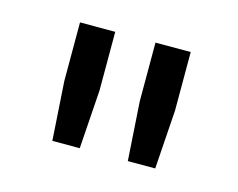

<svg xmlns="http://www.w3.org/2000/svg" viewBox="-48 -760 447 360"><g transform="rotate(15 175.5 -580.0)"><path d="M215.3 -580.6 222.7 -466.3H275.9L283.7 -580.6V-694.3H215.3ZM68.8 -580.6 76.2 -466.3H129.4L137.2 -580.6V-694.3H68.8Z"/></g></svg>

Font: Estedad SemiBold
Style: Regular
Weight: 600
Designer: Amin Abedi
Version: Version 7.3